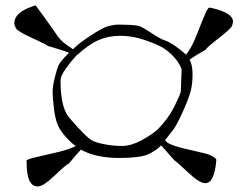

<svg xmlns="http://www.w3.org/2000/svg" viewBox="-20 -666 883 686"><path d="M713.9 -11.7H710.9Q691.4 -12.7 649.4 -52.2Q607.4 -91.8 603.5 -92.8Q579.1 -120.1 555.7 -146.5Q538.1 -127.9 509.3 -114.7Q480.5 -101.6 405.8 -101.6Q331.1 -101.6 279.3 -126Q270.5 -129.9 269.5 -131.8Q252.9 -114.3 225.6 -81.1Q219.7 -81.1 177.7 -41Q134.8 0 116.2 0Q115.2 0 114.3 0Q75.2 0 75.2 -84Q75.2 -86.9 74.7 -91.3Q74.2 -95.7 99.1 -102.1Q124 -108.4 176.3 -120.1Q228.5 -131.8 251 -144.5Q243.2 -147.5 219.7 -171.9Q196.3 -196.3 186.5 -219.2Q176.8 -242.2 172.4 -280.8Q168 -319.3 168 -338.4Q168 -357.4 175.8 -389.2Q183.6 -420.9 189.9 -434.1Q196.3 -447.3 226.6 -477.5Q205.1 -486.3 150.4 -502Q148.4 -505.9 95.7 -529.8Q43 -553.7 37.1 -564.9Q31.2 -576.2 31.2 -583Q31.2 -621.1 94.7 -642.6Q97.7 -643.6 101.1 -645Q104.5 -646.5 107.4 -646.5Q107.4 -646.5 134.8 -609.4Q166 -566.4 186.5 -536.1Q202.1 -513.7 241.2 -490.2Q256.8 -507.8 302.7 -538.1Q348.6 -568.4 368.7 -573.2Q388.7 -578.1 404.8 -578.1Q420.9 -578.1 444.3 -577.1Q467.8 -576.2 479 -572.3Q490.2 -568.4 522 -547.4Q553.7 -526.4 569.3 -521.5Q585 -516.6 608.9 -499.5Q632.8 -482.4 644.5 -470.7Q664.1 -493.2 683.6 -543.5Q703.1 -593.8 713.4 -616.7Q723.6 -639.6 728 -638.7Q732.4 -637.7 735.4 -637.7Q812.5 -620.1 812.5 -588.9Q812.5 -585.9 809.6 -575.2Q806.6 -564.5 761.2 -529.3Q715.8 -494.1 714.8 -488.3Q676.8 -466.8 657.2 -453.1Q668 -434.6 668 -400.4Q668 -366.2 661.1 -339.8Q654.3 -313.5 632.8 -266.1Q611.3 -218.8 599.1 -202.6Q586.9 -186.5 570.3 -166Q573.2 -149.4 653.3 -131.8Q705.1 -120.1 717.3 -116.7Q729.5 -113.3 741.7 -106Q753.9 -98.6 752.9 -93.8Q746.1 -11.7 713.9 -11.7ZM543.9 -204.1Q581.1 -242.2 602.1 -283.7Q623 -325.2 626 -338.9L628.9 -418Q621.6 -440.9 600.3 -463.6Q579.1 -486.3 556.6 -498.5Q534.2 -510.7 492.7 -524.4Q451.2 -538.1 409.7 -538.1Q368.2 -538.1 333 -523.2Q297.9 -508.3 252.9 -467.3Q234.4 -447.8 215.3 -421.1Q196.3 -394.5 196.3 -377.9Q196.3 -289.1 222.7 -252Q232.4 -238.3 262.2 -206.5Q292 -174.8 305.7 -166Q319.3 -157.2 351.6 -150.9Q383.8 -144.5 415.5 -144.5Q447.3 -144.5 483.4 -163.6Q519.5 -182.6 543.9 -204.1Z"/></svg>

Font: Drukaatie burti
Style: Light
Weight: 300
Version: Version 0.14